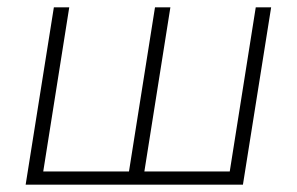

<svg xmlns="http://www.w3.org/2000/svg" viewBox="-20 -504 810 524"><path d="M50 0 127 -484H169L98 -36H332L403 -484H445L374 -36H607L678 -484H720L643 0Z"/></svg>

Font: Nunito Sans 12pt ExtraLight
Style: Italic
Weight: 200
Italic angle: -9°
Designer: Vernon Adams
Foundry: Vernon Adams
Version: Version 3.101;gftools[0.9.27]